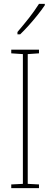

<svg xmlns="http://www.w3.org/2000/svg" viewBox="-20 -1063 259 990"><path d="M181 -93H38V-112L98 -115V-784L38 -788V-807H181V-788L123 -784V-115L181 -112ZM211 -1036Q195 -1012 172.5 -984Q150 -956 127 -930.5Q104 -905 84 -886H70V-898Q104 -938 130 -971Q156 -1004 181 -1043H211Z"/></svg>

Font: Noto Sans Kannada UI ExtraCondensed Thin
Style: Regular
Weight: 100
Width: 2
Designer: Jelle Bosma - Monotype Design Team
Foundry: Monotype Imaging Inc.
Version: Version 2.005; ttfautohint (v1.8.4.7-5d5b)